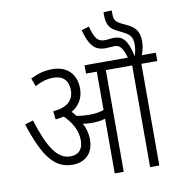

<svg xmlns="http://www.w3.org/2000/svg" viewBox="-95 -983 999 1069"><g transform="rotate(-10 404.5 -448.0)"><path d="M364 -209C364 -245 355 -276 340 -303C356 -300 374 -299 390 -299C416 -299 441 -301 467 -309V0H518V-575H667V0H719V-575H809V-622H730C739 -647 745 -673 745 -699C745 -758 718 -783 676 -802L647 -816C613 -833 608 -846 608 -880C608 -886 608 -891 608 -896L562 -895C561 -891 561 -885 561 -881C561 -818 581 -796 629 -775L656 -761C688 -745 701 -725 701 -690C701 -665 697 -646 690 -623C669 -720 641 -744 593 -744C577 -744 560 -740 544 -740C502 -740 487 -757 467 -830L424 -817C452 -712 489 -695 539 -695C555 -695 571 -698 588 -698C616 -698 633 -683 651 -622H406V-575H467V-358C439 -349 413 -346 382 -346C359 -346 336 -348 313 -352C306 -362 298 -371 290 -379C333 -404 359 -444 359 -499C359 -580 309 -632 225 -632C177 -632 141 -620 101 -601L118 -555C154 -574 186 -584 222 -584C276 -584 307 -554 307 -499C307 -442 271 -407 190 -400L195 -353C212 -354 227 -357 242 -361C282 -322 313 -273 313 -214C313 -160 284 -136 241 -136C167 -136 118 -214 70 -369L23 -355C86 -159 147 -88 246 -88C311 -88 364 -127 364 -209Z"/></g></svg>

Font: Noto Sans Condensed Light
Style: Italic
Weight: 300
Width: 3
Italic angle: -12°
Designer: Monotype Design Team
Foundry: Monotype Imaging Inc.
Version: Version 2.013